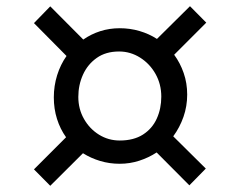

<svg xmlns="http://www.w3.org/2000/svg" viewBox="-20 -687 774 619"><path d="M193 -244.5Q174 -271 163.8 -303.5Q153.5 -336 153.5 -373Q153.5 -410 164.2 -444.5Q175 -479 194.5 -506.5L89.5 -612.5L142 -666.5L248.5 -559.5Q273.5 -577 303.2 -586.5Q333 -596 366 -596Q399 -596 429.8 -587Q460.5 -578 486 -561.5L592.5 -667L645 -614L541.5 -510.5Q561 -484 572.2 -451.5Q583.5 -419 583.5 -382Q583.5 -344.5 571.5 -310.2Q559.5 -276 538.5 -247.5L643.5 -143.5L590.5 -89.5L485 -195.5Q459 -178.5 428.8 -168.8Q398.5 -159 366 -159Q333 -159 303 -168Q273 -177 247.5 -193L142 -88L89.5 -141ZM366 -234Q411 -234 441 -253.2Q471 -272.5 485.5 -304.8Q500 -337 500 -375.5Q500 -415.5 481.5 -448.5Q463 -481.5 431.8 -501.2Q400.5 -521 364 -521Q321 -521 291.8 -500.2Q262.5 -479.5 247.5 -446.2Q232.5 -413 232.5 -374.5Q232.5 -335.5 250.8 -303.5Q269 -271.5 299.2 -252.8Q329.5 -234 366 -234Z"/></svg>

Font: Merriweather 24pt
Style: Regular
Weight: 400
Designer: Eben Sorkin
Foundry: Eben Sorkin
Version: Version 2.100